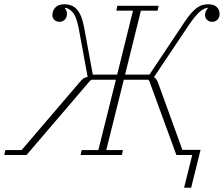

<svg xmlns="http://www.w3.org/2000/svg" viewBox="-77 -725 1047 898"><path d="M822 0H748L621 -347L616 -352H502L420 -23H498L493 0H300L305 -23H383L465 -352H351L344 -347L47 0H-57L-52 -23H24L296 -341Q307 -354 314.5 -359Q322 -364 333 -365L292 -588Q282 -642 266.5 -663Q251 -684 228 -689L227 -685Q236 -676 236 -660Q236 -643 226 -633Q216 -623 201 -623Q187 -623 177.5 -632Q168 -641 168 -654Q168 -675 182 -690Q196 -705 224 -705Q262 -705 284 -679.5Q306 -654 317 -594L357 -376H471L545 -675H467L472 -698H665L660 -675H582L508 -376H622L786 -622Q802 -646 815.5 -661.5Q829 -677 842 -687Q855 -697 868.5 -701Q882 -705 898 -705Q924 -705 937 -692Q950 -679 950 -660Q950 -643 940 -633Q930 -623 916 -623Q901 -623 891.5 -632Q882 -641 882 -654Q882 -671 894 -685V-689Q884 -687 875 -682.5Q866 -678 856 -669Q846 -660 834 -645.5Q822 -631 807 -609L643 -364Q648 -362 652.5 -356.5Q657 -351 663 -336L776 -24H861L817 153H784Z"/></svg>

Font: IBM Plex Serif ExtLt
Style: Italic
Weight: 200
Italic angle: -14°
Designer: Mike Abbink, Paul van der Laan, Pieter van Rosmalen
Foundry: Bold Monday
Version: Version 3.001